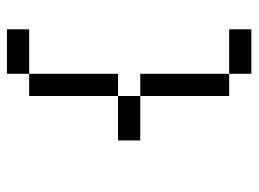

<svg xmlns="http://www.w3.org/2000/svg" viewBox="-114 -738 728 540"><g transform="rotate(-90 250.0 -468.0)"><path d="M312.5 -187.5H437.5V-125H312.5V-187.5H250V-437.5H312.5ZM125 -500H250V-437.5H125ZM250 -750H312.5V-500H250ZM312.5 -812.5H437.5V-750H312.5Z"/></g></svg>

Font: HE신이문
Style: regular
Weight: 500
Monospace: yes
Designer: Taeyun An (WindowsTiger)
Version: v1.1